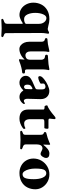

<svg xmlns="http://www.w3.org/2000/svg" viewBox="998 -1567 856 2892"><g transform="rotate(90 1426.0 -121.0)"><path d="M264 272Q264 258 286 252Q315 243 326.5 233Q338 223 338 202L339 -15Q339 -25 337 -31Q335 -37 332 -37L323 -32Q297 -14 264.5 0Q232 14 207 14Q154 14 111.5 -14Q69 -42 44.5 -90.5Q20 -139 20 -196Q20 -260 47.5 -315Q75 -370 131 -403.5Q187 -437 268 -437Q316 -437 373 -420Q407 -412 415 -412Q435 -412 453 -425Q464 -432 469 -432Q478 -432 483 -428.5Q488 -425 488 -419Q488 -412 482.5 -382.5Q477 -353 477 -313L479 213Q479 229 486.5 236.5Q494 244 516 251Q539 258 539 272Q539 279 533 283Q527 287 519 287Q488 287 459 284Q423 282 406 282Q389 282 347 284Q312 287 280 287Q273 287 268.5 282.5Q264 278 264 272ZM339 -81V-281Q339 -328 313 -360Q287 -392 252 -392Q217 -392 195.5 -342.5Q174 -293 174 -223Q174 -156 197.5 -106Q221 -56 267 -56Q318 -56 339 -81Z M872 11Q872 -4 875 -22L877 -52Q877 -62 875 -64Q850 -31 806.5 -8Q763 15 719 15Q689 15 663.5 -4.5Q638 -24 623.5 -57Q609 -90 609 -130V-314Q609 -339 600.5 -352.5Q592 -366 570 -370Q563 -371 558.5 -376Q554 -381 554 -389Q554 -396 558 -401Q562 -406 569 -407Q609 -409 644.5 -415Q680 -421 725 -432Q742 -437 749 -437Q763 -437 762 -423Q754 -382 754 -346V-155Q754 -119 769.5 -98Q785 -77 810 -76Q844 -76 866 -98Q872 -104 876 -119.5Q880 -135 880 -158V-314Q880 -339 867 -354.5Q854 -370 829 -371Q804 -373 804 -394Q804 -405 811 -410Q818 -415 829 -415Q912 -420 945.5 -423.5Q979 -427 1007 -434Q1019 -437 1021 -437Q1036 -437 1036 -425Q1036 -422 1032 -408Q1030 -396 1027.5 -373.5Q1025 -351 1025 -338V-106Q1025 -70 1043 -70L1067 -69Q1077 -69 1082 -64Q1087 -59 1087 -50Q1087 -39 1083 -33.5Q1079 -28 1069 -27Q995 -20 908 14Q890 21 881 21Q872 21 872 11Z M1122 -80Q1122 -114 1143.5 -138Q1165 -162 1210 -182L1296 -220Q1316 -229 1321 -236Q1326 -243 1326 -263L1327 -318Q1329 -378 1287 -378Q1275 -378 1262 -372.5Q1249 -367 1243 -360Q1238 -354 1238 -341Q1238 -334 1239 -325.5Q1240 -317 1240 -310Q1240 -300 1205 -284.5Q1170 -269 1146 -269Q1138 -269 1132.5 -275.5Q1127 -282 1127 -292Q1127 -308 1138 -323Q1149 -338 1175 -359Q1215 -391 1265.5 -413.5Q1316 -436 1350 -436Q1407 -436 1440.5 -399.5Q1474 -363 1473 -302L1468 -108Q1467 -85 1475.5 -68.5Q1484 -52 1497 -52Q1515 -52 1529 -65Q1532 -68 1535 -68Q1540 -68 1543.5 -64.5Q1547 -61 1547 -56Q1547 -44 1527 -24Q1489 14 1440 14Q1409 14 1386 0Q1363 -14 1343 -44H1341Q1308 -12 1282 1Q1256 14 1227 14Q1183 14 1152.5 -13.5Q1122 -41 1122 -80ZM1315 -68Q1321 -76 1321 -91L1324 -168Q1324 -182 1314 -182Q1310 -182 1304 -179Q1276 -164 1265.5 -150Q1255 -136 1255 -104Q1255 -78 1265 -66.5Q1275 -55 1289 -55Q1305 -55 1315 -68Z M1630 -116V-346Q1630 -355 1623 -359Q1616 -363 1599 -364H1584Q1578 -364 1572.5 -376Q1567 -388 1567 -399Q1567 -406 1573 -408Q1626 -425 1731 -515Q1733 -516 1738.5 -520.5Q1744 -525 1748.5 -527Q1753 -529 1758 -529Q1768 -529 1771.5 -524.5Q1775 -520 1774 -507L1767 -445Q1764 -423 1792 -423H1912Q1914 -423 1917 -416Q1920 -409 1920 -404Q1920 -388 1916 -374.5Q1912 -361 1907 -361H1815Q1794 -361 1784.5 -355Q1775 -349 1775 -336V-149Q1775 -103 1792 -80Q1809 -57 1839 -57Q1859 -57 1871 -60Q1883 -63 1891.5 -67Q1900 -71 1904 -73Q1908 -75 1911 -75Q1916 -75 1919 -68.5Q1922 -62 1922 -53Q1922 -46 1898.5 -29.5Q1875 -13 1839.5 0.5Q1804 14 1768 14Q1699 14 1664.5 -19.5Q1630 -53 1630 -116Z M1950 -12Q1950 -26 1973 -33Q1995 -40 2002.5 -47.5Q2010 -55 2010 -71V-304Q2010 -325 2004.5 -336.5Q1999 -348 1983 -353Q1976 -355 1972.5 -359Q1969 -363 1969 -372Q1969 -387 1982 -390Q2018 -398 2058 -411Q2098 -424 2126 -437Q2145 -448 2151 -448Q2161 -448 2161 -436L2160 -406L2158 -356Q2158 -346 2162 -346Q2189 -383 2223 -410Q2257 -437 2292 -437Q2359 -437 2359 -387Q2359 -361 2339 -332.5Q2319 -304 2297 -304Q2288 -304 2277 -308.5Q2266 -313 2255 -319Q2227 -333 2217 -333Q2188 -333 2171.5 -311.5Q2155 -290 2155 -236V-82Q2155 -61 2166.5 -51Q2178 -41 2207 -32Q2229 -26 2229 -12Q2229 -6 2224.5 -1.5Q2220 3 2213 3Q2180 3 2145 0Q2101 -2 2085 -2Q2069 -2 2031 0Q2001 3 1970 3Q1962 3 1956 -1.5Q1950 -6 1950 -12Z M2368 -197Q2368 -262 2400 -317Q2432 -372 2486.5 -404.5Q2541 -437 2607 -437Q2668 -437 2719.5 -408Q2771 -379 2801 -330.5Q2831 -282 2831 -226Q2831 -159 2803 -104.5Q2775 -50 2719.5 -18Q2664 14 2585 14Q2525 14 2475 -13Q2425 -40 2396.5 -88.5Q2368 -137 2368 -197ZM2657 -62Q2679 -99 2679 -202Q2679 -285 2655 -337.5Q2631 -390 2592 -390Q2566 -390 2549 -373Q2532 -356 2525.5 -319.5Q2519 -283 2519 -222Q2519 -174 2530 -130.5Q2541 -87 2560.5 -60Q2580 -33 2604 -33Q2639 -33 2657 -62Z"/></g></svg>

Font: EB Garamond ExtraBold
Style: Regular
Weight: 800
Designer: Georg Duffner and Octavio Pardo
Foundry: Georg Duffner
Version: Version 1.000